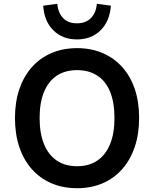

<svg xmlns="http://www.w3.org/2000/svg" viewBox="-20 -983 812 1013"><path d="M387 10Q312 10 251.5 -16Q191 -42 148 -90.5Q105 -139 82 -207Q59 -275 59 -360Q59 -445 82 -512.5Q105 -580 148 -628.5Q191 -677 251.5 -703Q312 -729 387 -729Q461 -729 521.5 -703Q582 -677 625 -629Q668 -581 691 -513.5Q714 -446 714 -361Q714 -276 691 -208Q668 -140 625 -91Q582 -42 521.5 -16Q461 10 387 10ZM387 -106Q449 -106 493 -135.5Q537 -165 560.5 -222Q584 -279 584 -360Q584 -442 561 -498.5Q538 -555 493.5 -584Q449 -613 387 -613Q324 -613 280 -584Q236 -555 212.5 -498.5Q189 -442 189 -360Q189 -279 212.5 -222Q236 -165 280 -135.5Q324 -106 387 -106ZM386 -775Q310 -775 261.5 -823Q213 -871 208 -953L282 -963Q287 -915 313 -887.5Q339 -860 386 -860Q432 -860 459.5 -887.5Q487 -915 491 -963L565 -953Q559 -871 510.5 -823Q462 -775 386 -775Z"/></svg>

Font: Nunitoga
Style: Bold
Weight: 700
Designer: Vernon Adams
Foundry: Vernon Adams
Version: Version 1.0